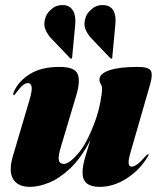

<svg xmlns="http://www.w3.org/2000/svg" viewBox="-20 -719 618 749"><path d="M558 -117Q563 -117 557 -109Q526.5 -57 475 -23.5Q423.5 10 368.5 10Q302 10 302 -45Q302 -72 313 -108.2Q324 -144.5 332.5 -172.5Q296.5 -102.5 254.5 -62.8Q212.5 -23 171.5 -6.5Q130.5 10 97.5 10Q49.5 10 31.2 -20.5Q13 -51 30 -109L94.5 -327Q106.5 -367.5 103.2 -381.2Q100 -395 89.5 -395Q80 -395 69.2 -386.5Q58.5 -378 43 -357Q38.5 -351 37.2 -349.5Q36 -348 34 -348Q28.5 -348 35 -363Q53 -403 97.2 -430.5Q141.5 -458 212.5 -458Q271 -458 282.8 -430.5Q294.5 -403 277 -345L218.5 -149.5Q206 -108.5 209.5 -94Q213 -79.5 229 -79.5Q249.5 -79.5 285 -120.2Q320.5 -161 353.5 -253Q365 -287 371.5 -321Q378 -355 378 -372Q378 -384 373 -391.2Q368 -398.5 368 -409Q368 -431.5 406.5 -444.8Q445 -458 517 -458Q560 -458 568.2 -443Q576.5 -428 566 -391L489 -124Q480.5 -94.5 481.8 -81.8Q483 -69 493 -69Q503 -69 515.2 -77.8Q527.5 -86.5 549 -111Q555 -117 558 -117ZM430 -623.5 418 -496Q418 -494.5 418.2 -493.2Q418.5 -492 416 -490.5Q413.5 -489 411 -491.5L336.5 -569.5Q321 -585.5 313 -606Q305 -626.5 315 -653.5Q321 -670.5 340.8 -686Q360.5 -701.5 388.5 -699Q436.5 -692.5 430 -623.5ZM273.5 -623.5 261.5 -496Q261.5 -492 259.5 -490.5Q256.5 -489 254 -491.5L179.5 -569.5Q164.5 -585.5 156.5 -606Q148.5 -626.5 158.5 -653.5Q164.5 -670.5 184 -686Q203.5 -701.5 232 -699Q254 -696 265.2 -676.8Q276.5 -657.5 273.5 -623.5Z"/></svg>

Font: Fraunces 144pt S000 Black
Style: Italic
Weight: 900
Italic angle: -16°
Version: Version 1.000; ttfautohint (v1.8.3)